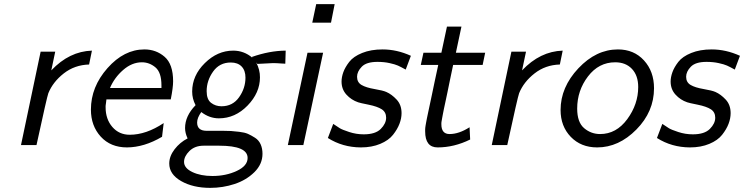

<svg xmlns="http://www.w3.org/2000/svg" viewBox="-20 -699 3585 925"><path d="M81.1 0 175.8 -450.2H246.1L227.1 -359.9Q314 -451.7 422.9 -455.1L409.2 -388.2Q339.4 -386.2 287.1 -345.2Q234.9 -304.2 212.9 -250Q206.1 -231.9 155.8 0Z M418 -170.9Q418 -280.8 497.8 -370.8Q577.6 -460.9 675.8 -460.9Q731.9 -460.9 772.9 -425.5Q814 -390.1 814 -307.1Q814 -277.3 802.7 -220.2H492.7Q491.7 -210.4 490.7 -203.1Q489.7 -195.8 489.3 -193.4Q488.8 -190.9 488.8 -188.5Q488.8 -186 488.8 -182.1Q488.8 -125 521.2 -87.4Q553.7 -49.8 605 -49.8Q684.1 -49.8 768.6 -106L760.7 -40Q674.8 10.7 591.8 11.2Q512.7 11.2 465.3 -40.8Q418 -92.8 418 -170.9ZM509.8 -274.9H757.8V-288.1Q757.8 -350.1 728.8 -374.5Q699.7 -398.9 663.6 -398.9Q615.7 -398.9 573.2 -361.8Q530.8 -324.7 509.8 -274.9Z M795.4 88.9Q795.4 53.7 821 20.3Q846.7 -13.2 883.8 -32.2Q871.6 -58.1 871.6 -82Q871.6 -140.1 921.9 -191.9V-192.9Q905.8 -223.6 905.8 -257.8Q905.8 -335 966.8 -395Q1027.8 -455.1 1103.5 -455.1Q1155.3 -455.1 1195.8 -420.9L1193.8 -424.8Q1278.8 -454.6 1356.4 -455.1L1354.5 -392.1Q1347.7 -392.1 1335.7 -393.1Q1323.7 -394 1314.2 -394.5Q1304.7 -395 1295.4 -395Q1285.6 -395 1219.7 -391.1L1213.9 -398.9Q1232.9 -362.8 1232.4 -326.2Q1232.4 -252 1172.6 -190.4Q1112.8 -128.9 1034.7 -128.9Q988.8 -128.9 949.7 -159.2Q929.7 -131.3 929.7 -108.9Q929.7 -68.8 975.6 -68.8H1055.7Q1079.6 -68.8 1092.5 -67.9Q1105.5 -66.9 1132.1 -64Q1158.7 -61 1174.6 -54Q1190.4 -46.9 1208.5 -35.4Q1226.6 -23.9 1235.6 -3.9Q1244.6 16.1 1244.6 42Q1244.6 91.8 1205.6 130.4Q1166.5 168.9 1110.1 187.5Q1053.7 206.1 992.7 206.1Q909.7 206.1 852.5 173.3Q795.4 140.6 795.4 88.9ZM866.7 81.1Q866.7 110.8 906.7 129.9Q946.8 148.9 1003.4 148.9Q1068.4 148.9 1120.6 124.5Q1172.9 100.1 1172.9 62Q1172.9 2.9 1035.6 2.9H961.4Q918.5 2.9 892.6 28.6Q866.7 54.2 866.7 81.1ZM975.6 -259.8Q975.6 -219.7 997.1 -203.4Q1018.6 -187 1046.9 -187Q1101.1 -187 1131.8 -230.5Q1162.6 -273.9 1162.6 -325.2Q1162.6 -359.4 1144 -378.7Q1125.5 -397.9 1091.8 -397.9Q1037.6 -397.9 1006.6 -354.2Q975.6 -310.5 975.6 -259.8Z M1366.7 0 1461.4 -444.8H1536.6L1441.4 0ZM1484.4 -589.8 1503.4 -679.2H1592.3L1574.7 -589.8Z M1559.6 -34.2 1585.4 -102.1Q1606.4 -87.9 1617.4 -81.1Q1628.4 -74.2 1662.4 -63Q1696.3 -51.8 1732.4 -51.8Q1788.6 -51.8 1814.5 -77.9Q1840.3 -104 1840.3 -131.8Q1840.3 -158.7 1819.3 -172.4Q1798.3 -186 1755.9 -194.6Q1713.4 -203.1 1705.6 -206.1Q1672.4 -217.3 1648.9 -243.2Q1625.5 -269 1625.5 -306.2Q1625.5 -327.1 1634 -351.1Q1642.6 -375 1662.6 -400.9Q1682.6 -426.8 1724.6 -443.8Q1766.6 -460.9 1823.2 -460.9Q1892.1 -460.9 1959.5 -430.2L1934.6 -363.8Q1910.6 -377 1897 -383.1Q1883.3 -389.2 1856.9 -395Q1830.6 -400.9 1798.3 -400.9Q1745.1 -400.9 1722.7 -377.4Q1700.2 -354 1700.2 -329.1Q1700.2 -302.2 1721.9 -289.6Q1743.7 -276.9 1784.4 -270Q1825.2 -263.2 1841.3 -255.9Q1867.2 -244.6 1890.9 -219.2Q1914.6 -193.8 1914.6 -153.8Q1914.6 -128.9 1904.5 -102.5Q1894.5 -76.2 1873.5 -49.6Q1852.5 -22.9 1812 -5.9Q1771.5 11.2 1718.3 11.2Q1630.4 10.7 1559.6 -34.2Z M2007.3 -386.2 2020 -444.8H2106.4L2133.3 -570.8H2203.1L2176.3 -444.8H2317.4L2305.2 -386.2H2163.1Q2155.3 -348.1 2147.7 -313Q2140.1 -277.8 2135.7 -254.4Q2131.3 -231 2126.2 -209.5Q2121.1 -188 2118.7 -174.6Q2116.2 -161.1 2113.8 -149.7Q2111.3 -138.2 2110.4 -131.6Q2109.4 -125 2108.4 -120.1Q2107.4 -115.2 2106.9 -111.6Q2106.4 -107.9 2106.4 -106Q2106.4 -104 2106.4 -100.1Q2106.4 -53.2 2146 -53.2Q2190.9 -53.2 2242.2 -85.9L2245.1 -26.9Q2168 11.2 2088.4 11.2Q2028.3 11.2 2028.3 -65.9Q2028.3 -71.8 2028.3 -75.4Q2028.3 -79.1 2028.8 -83.5Q2029.3 -87.9 2030.3 -94Q2031.2 -100.1 2032.7 -107.7Q2034.2 -115.2 2036.6 -128.2Q2039.1 -141.1 2042.2 -155Q2045.4 -168.9 2050.3 -192.9Q2055.2 -216.8 2060.8 -242.4Q2066.4 -268.1 2074.2 -306.6Q2082 -345.2 2091.3 -386.2Z M2349.1 0 2443.8 -450.2H2514.2L2495.1 -359.9Q2582 -451.7 2690.9 -455.1L2677.2 -388.2Q2607.4 -386.2 2555.2 -345.2Q2502.9 -304.2 2481 -250Q2474.1 -231.9 2423.8 0Z M2680.7 -168.9Q2680.7 -278.8 2766.4 -369.9Q2852.1 -460.9 2957 -460.9Q3034.2 -460.9 3082.5 -408Q3130.9 -355 3130.9 -273.9Q3130.9 -161.1 3045.9 -75Q2960.9 11.2 2856.9 11.2Q2778.8 11.2 2729.7 -39.8Q2680.7 -90.8 2680.7 -168.9ZM2760.7 -175.8Q2760.7 -109.9 2794.2 -81.5Q2827.6 -53.2 2871.1 -53.2Q2949.2 -53.2 3002 -125Q3054.7 -196.8 3054.7 -279.8Q3054.7 -335 3024.7 -366.9Q2994.6 -398.9 2943.8 -398.9Q2864.7 -398.9 2812.7 -330.8Q2760.7 -262.7 2760.7 -175.8Z M3145 -34.2 3170.9 -102.1Q3191.9 -87.9 3202.9 -81.1Q3213.9 -74.2 3247.8 -63Q3281.7 -51.8 3317.9 -51.8Q3374 -51.8 3399.9 -77.9Q3425.8 -104 3425.8 -131.8Q3425.8 -158.7 3404.8 -172.4Q3383.8 -186 3341.3 -194.6Q3298.8 -203.1 3291 -206.1Q3257.8 -217.3 3234.4 -243.2Q3210.9 -269 3210.9 -306.2Q3210.9 -327.1 3219.5 -351.1Q3228 -375 3248 -400.9Q3268.1 -426.8 3310.1 -443.8Q3352.1 -460.9 3408.7 -460.9Q3477.5 -460.9 3544.9 -430.2L3520 -363.8Q3496.1 -377 3482.4 -383.1Q3468.8 -389.2 3442.4 -395Q3416 -400.9 3383.8 -400.9Q3330.6 -400.9 3308.1 -377.4Q3285.6 -354 3285.6 -329.1Q3285.6 -302.2 3307.4 -289.6Q3329.1 -276.9 3369.9 -270Q3410.6 -263.2 3426.8 -255.9Q3452.6 -244.6 3476.3 -219.2Q3500 -193.8 3500 -153.8Q3500 -128.9 3490 -102.5Q3480 -76.2 3459 -49.6Q3438 -22.9 3397.5 -5.9Q3356.9 11.2 3303.7 11.2Q3215.8 10.7 3145 -34.2Z"/></svg>

Font: CMU Sans Serif
Style: Oblique
Weight: 500
Italic angle: -12°
Version: Version 0.7.0